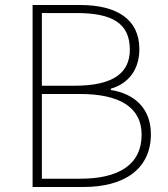

<svg xmlns="http://www.w3.org/2000/svg" viewBox="-20 -746 672 766"><path d="M110 0H313C478 0 582 -73 582 -211C582 -312 518 -372 422 -387V-392C497 -414 536 -473 536 -550C536 -670 445 -726 300 -726H110ZM147 -404V-694H285C425 -694 498 -655 498 -548C498 -458 436 -404 278 -404ZM147 -33V-371H300C455 -371 545 -319 545 -209C545 -87 451 -33 300 -33Z"/></svg>

Font: Harano Aji Gothic K1 ExtraLight
Style: Regular
Weight: 250
Foundry: Masamichi Hosoda
Version: HaranoAjiGothicK1-ExtraLight version 20230610;ttx 4.39.4